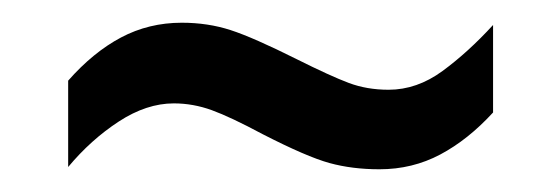

<svg xmlns="http://www.w3.org/2000/svg" viewBox="-20 -407 493 169"><path d="M40 -336Q62 -361 86.5 -374Q111 -387 140 -387Q163 -387 183 -380.5Q203 -374 241 -355Q271 -340 287 -334Q303 -328 322 -328Q347 -328 369.5 -344.5Q392 -361 414 -385V-308Q392 -284 367.5 -271Q343 -258 314 -258Q290 -258 270 -263.5Q250 -269 211 -289Q183 -304 166.5 -310Q150 -316 133 -316Q109 -316 84.5 -300Q60 -284 40 -260Z"/></svg>

Font: Noto Sans Gurmukhi Condensed
Style: Regular
Weight: 400
Width: 3
Designer: Jelle Bosma - Monotype Design Team
Foundry: Monotype Imaging Inc.
Version: Version 2.004; ttfautohint (v1.8.4.7-5d5b)